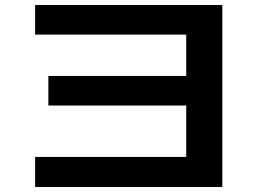

<svg xmlns="http://www.w3.org/2000/svg" viewBox="-20 -743 1040 766"><path d="M120 -723H867V3H120V-117H723V-322H173V-440H723V-605H120Z"/></svg>

Font: M PLUS 1p
Style: Bold
Weight: 700
Version: Version 1.062